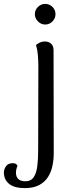

<svg xmlns="http://www.w3.org/2000/svg" viewBox="-100 -734 380 986"><path d="M28 232Q-27 232 -53.5 210Q-80 188 -80 152Q-80 135 -69 119.5Q-58 104 -35 104Q-25 104 -19.5 107Q-14 110 -10 118Q-14 126 -16 135Q-18 144 -18 152Q-18 170 -10.5 180Q-3 190 8 193.5Q19 197 29 197Q59 197 73 176Q87 155 91.5 119.5Q96 84 96 39L97 -395Q97 -422 94.5 -451Q92 -480 85 -503Q93 -510 104.5 -515.5Q116 -521 130 -521Q150 -521 162.5 -509.5Q175 -498 175 -476L176 53Q176 85 169.5 117Q163 149 146.5 175Q130 201 101 216.5Q72 232 28 232ZM132 -608Q111 -608 95 -624Q79 -640 79 -661Q79 -683 95 -698.5Q111 -714 132 -714Q154 -714 169.5 -698.5Q185 -683 185 -661Q185 -640 169.5 -624Q154 -608 132 -608Z"/></svg>

Font: Arima Thin
Style: Regular
Weight: 400
Version: Version 1.100